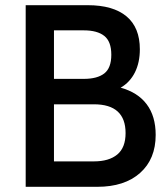

<svg xmlns="http://www.w3.org/2000/svg" viewBox="-20 -720 649 740"><path d="M580 -200Q580 -107 520 -53.5Q460 0 355 0H79V-700H318Q416 -700 467.5 -657Q519 -614 519 -530Q519 -479 500 -441Q481 -403 445 -382Q511 -364 545.5 -318Q580 -272 580 -200ZM188 -416H303Q355 -416 382 -437Q409 -458 409 -509Q409 -560 382 -581.5Q355 -603 303 -603H188ZM464 -207Q464 -318 342 -318H188V-98H342Q400 -98 432 -124.5Q464 -151 464 -207Z"/></svg>

Font: Cabin Medium
Style: Regular
Weight: 500
Designer: Pablo Impallari
Foundry: Pablo Impallari. http://www.impallari.com Igino Marini. http://www.ikern.com
Version: Version 2.001